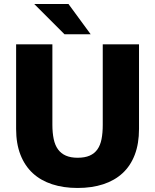

<svg xmlns="http://www.w3.org/2000/svg" viewBox="-20 -920 770 953"><path d="M365 13Q295 13 238.5 -5.5Q182 -24 142.5 -60.5Q103 -97 81.5 -152Q60 -207 60 -280V-700H240V-301Q240 -261 246.5 -230Q253 -199 268 -178.5Q283 -158 307 -147.5Q331 -137 365 -137Q401 -137 425 -147.5Q449 -158 463.5 -178.5Q478 -199 484 -229.5Q490 -260 490 -300V-700H670V-280Q670 -207 649 -152Q628 -97 588.5 -60.5Q549 -24 492.5 -5.5Q436 13 365 13ZM300 -750 150 -900H320L430 -750Z"/></svg>

Font: Golos Text VF
Style: Regular
Weight: 400
Designer: A.Korolkova, Vitaly Kuzmin
Foundry: ParaType Ltd
Version: Version 2.003